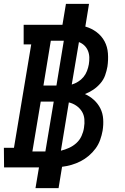

<svg xmlns="http://www.w3.org/2000/svg" viewBox="-25 -863 645 990"><path d="M158 107 176 0H-4L-5 -101H47L136 -634H97V-735H297L315 -843H434L415 -726Q447 -717 473 -697.5Q499 -678 514 -650Q529 -622 531.5 -588Q534 -554 529 -520Q525 -497 517 -474.5Q509 -452 492.5 -433Q476 -414 456 -400.5Q436 -387 413 -378Q438 -367 459 -348Q480 -329 492.5 -304Q505 -279 507 -249Q509 -219 504 -189Q500 -166 491.5 -142Q483 -118 468 -97.5Q453 -77 433 -60Q413 -43 390.5 -31.5Q368 -20 344 -13Q320 -6 295 -3L277 107ZM199 -422H266L304 -653H237ZM345 -427Q362 -432 378 -442Q394 -452 405.5 -466Q417 -480 423.5 -497Q430 -514 433 -531Q436 -549 435.5 -567Q435 -585 428.5 -601Q422 -617 410 -628.5Q398 -640 382 -646ZM142 -82H209L252 -339H185ZM289 -86Q310 -91 331 -100.5Q352 -110 369 -125.5Q386 -141 395.5 -162Q405 -183 408 -204Q412 -227 410 -249Q408 -271 397 -288.5Q386 -306 368.5 -318Q351 -330 330 -335Z"/></svg>

Font: Iosevka HT Extended
Style: Bold Italic
Weight: 700
Width: 7
Italic angle: -9°
Monospace: yes
Designer: Belleve Invis
Foundry: Belleve Invis
Version: Version 32.3.0; ttfautohint (v1.8.4)